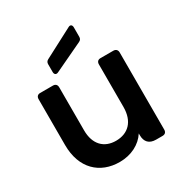

<svg xmlns="http://www.w3.org/2000/svg" viewBox="-184 -936 1028 1081"><g transform="rotate(-30 329.5 -395.5)"><path d="M591 -26V-528C591 -544 581 -554 565 -554H481C465 -554 456 -544 456 -528V-251C456 -157 404 -107 325 -107C249 -107 198 -156 198 -248V-528C198 -544 189 -554 172 -554H89C73 -554 64 -544 64 -528V-230C64 -77 156 7 284 7C359 7 422 -26 456 -79V-68C456 -24 479 0 523 0H565C581 0 591 -9 591 -26ZM413 -795 224 -696C214 -691 209 -683 209 -672V-621C209 -605 219 -597 234 -604L422 -693C433 -698 438 -706 438 -718V-779C438 -796 427 -803 413 -795Z"/></g></svg>

Font: Arvore Sans SemiBold
Style: Regular
Weight: 600
Designer: Jonny Pinhorn (Latin) Dan Schunck (customization for Arvore)
Version: Version 1.000;Glyphs 3.3 (3305)